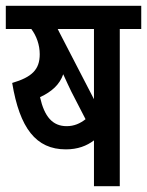

<svg xmlns="http://www.w3.org/2000/svg" viewBox="-20 -642 507 662"><path d="M304 0H393V-542H467V-622H0V-542H88C106 -518 117 -487 117 -455C117 -402 90 -376 22 -356C48 -200 104 -127 207 -127C248 -127 279 -139 304 -158ZM304 -542V-300L185 -530C183 -534 181 -538 179 -542ZM210 -207C161 -207 133 -240 118 -307C159 -326 186 -351 198 -386C209 -362 219 -340 226 -326L275 -231C256 -216 235 -207 210 -207Z"/></svg>

Font: Noto Sans Devanagari ExtraCondensed Medium
Style: Regular
Weight: 500
Width: 2
Designer: Jelle Bosma - Monotype Design Team
Foundry: Monotype Imaging Inc.
Version: Version 2.004